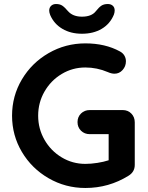

<svg xmlns="http://www.w3.org/2000/svg" viewBox="-20 -926 736 956"><path d="M651 -317V-105Q651 -70 620 -51Q522 10 405 10Q306 10 222 -38.5Q138 -87 89 -169.5Q40 -252 40 -350Q40 -448 89 -530.5Q138 -613 222 -661.5Q306 -710 405 -710Q504 -710 577 -670Q592 -662 599.5 -649Q607 -636 607 -621Q607 -596 590.5 -577.5Q574 -559 550 -559Q535 -559 517 -567Q463 -590 405 -590Q341 -590 287 -557.5Q233 -525 201.5 -470Q170 -415 170 -350Q170 -285 201.5 -230Q233 -175 287 -142.5Q341 -110 405 -110Q433 -110 465 -115Q497 -120 521 -128V-258H427Q401 -258 383.5 -275Q366 -292 366 -318Q366 -344 383.5 -361Q401 -378 427 -378H591Q617 -378 634 -360.5Q651 -343 651 -317ZM230 -851Q225 -864 225 -873Q225 -888 234.5 -897Q244 -906 259 -906Q278 -906 290 -898Q302 -890 319 -870Q343 -843 388 -843Q436 -843 457 -870Q472 -889 484.5 -897.5Q497 -906 517 -906Q532 -906 541.5 -897.5Q551 -889 551 -874Q551 -864 547 -853Q528 -807 486.5 -782.5Q445 -758 388 -758Q332 -758 290.5 -782.5Q249 -807 230 -851Z"/></svg>

Font: Quicksand
Style: Bold
Weight: 700
Version: Version 3.000